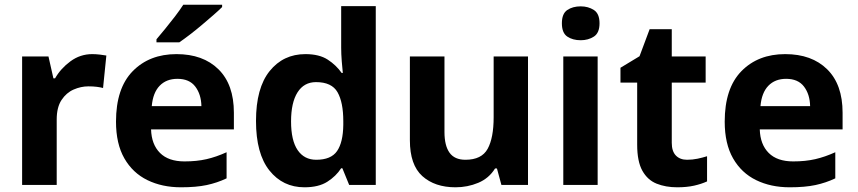

<svg xmlns="http://www.w3.org/2000/svg" viewBox="-20 -786 3647 816"><path d="M372 -556Q387 -556 404.5 -554Q422 -552 432 -550L418 -412Q407 -415 391.5 -417Q376 -419 356 -419Q324 -419 293 -405.5Q262 -392 241.5 -361Q221 -330 221 -278V0H74V-546H186L207 -453H214Q238 -495 279.5 -525.5Q321 -556 372 -556Z M730 -556Q843 -556 908.5 -491.5Q974 -427 974 -307V-236H622Q624 -172 660 -136Q696 -100 764 -100Q816 -100 857.5 -109.5Q899 -119 943 -139V-28Q903 -9 858.5 0.5Q814 10 749 10Q669 10 606.5 -20.5Q544 -51 508.5 -113Q473 -175 473 -269Q473 -411 544 -483.5Q615 -556 730 -556ZM734 -451Q687 -451 658.5 -421.5Q630 -392 625 -335H836Q835 -385 810 -418Q785 -451 734 -451ZM924 -756Q910 -742 887 -722Q864 -702 838 -680Q812 -658 786.5 -638.5Q761 -619 742 -606H645V-619Q661 -638 682 -663.5Q703 -689 724 -716.5Q745 -744 759 -766H924Z M1274 10Q1182 10 1125 -61.5Q1068 -133 1068 -272Q1068 -412 1126 -484Q1184 -556 1278 -556Q1337 -556 1373 -532.5Q1409 -509 1432 -476H1437Q1435 -493 1432.5 -525Q1430 -557 1430 -583V-760H1577V0H1464L1435 -71H1430Q1408 -37 1371 -13.5Q1334 10 1274 10ZM1324 -107Q1387 -107 1412.5 -144Q1438 -181 1439 -255V-271Q1439 -351 1414.5 -394Q1390 -437 1323 -437Q1272 -437 1244.5 -393.5Q1217 -350 1217 -270Q1217 -189 1245 -148Q1273 -107 1324 -107Z M2224 -546V0H2111L2092 -70H2084Q2058 -28 2012.5 -9Q1967 10 1916 10Q1828 10 1775 -37.5Q1722 -85 1722 -190V-546H1869V-225Q1869 -167 1890.5 -137Q1912 -107 1958 -107Q2027 -107 2052.5 -153.5Q2078 -200 2078 -288V-546Z M2448 -759Q2480 -759 2504 -743.5Q2528 -728 2528 -687Q2528 -646 2504 -630.5Q2480 -615 2448 -615Q2414 -615 2391 -630.5Q2368 -646 2368 -687Q2368 -728 2391 -743.5Q2414 -759 2448 -759ZM2520 -546V0H2374V-546Z M2900 -107Q2923 -107 2944.5 -111.5Q2966 -116 2985 -122V-15Q2961 -4 2930 3Q2899 10 2858 10Q2809 10 2770.5 -5.5Q2732 -21 2710 -60.5Q2688 -100 2688 -171V-435H2617V-498L2698 -547L2741 -662H2835V-546H2979V-435H2835V-179Q2835 -143 2852.5 -125Q2870 -107 2900 -107Z M3317 -556Q3430 -556 3495.5 -491.5Q3561 -427 3561 -307V-236H3209Q3211 -172 3247 -136Q3283 -100 3351 -100Q3403 -100 3444.5 -109.5Q3486 -119 3530 -139V-28Q3490 -9 3445.5 0.5Q3401 10 3336 10Q3256 10 3193.5 -20.5Q3131 -51 3095.5 -113Q3060 -175 3060 -269Q3060 -411 3131 -483.5Q3202 -556 3317 -556ZM3321 -451Q3274 -451 3245.5 -421.5Q3217 -392 3212 -335H3423Q3422 -385 3397 -418Q3372 -451 3321 -451Z"/></svg>

Font: Noto Sans Syriac
Style: Bold
Weight: 700
Designer: Patrick Giasson and the Monotype Design Team
Foundry: Monotype Imaging Inc.
Version: Version 3.000; ttfautohint (v1.8.4.7-5d5b)